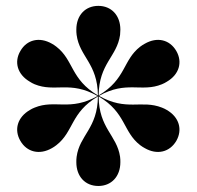

<svg xmlns="http://www.w3.org/2000/svg" viewBox="-20 -780 670 654"><path d="M390 -227.5C390 -233.5 390 -239 389 -246C378 -320 317 -342.5 316 -451.5C409.5 -396.5 398 -331.5 457.5 -285.5C463 -281 468 -278.5 473 -275.5C515.5 -251 558 -262 580.5 -300C602.5 -338.5 590.5 -381 548 -405.5C543 -408.5 538 -411 531.5 -413.5C461.5 -441 411.5 -400 317 -453.5C411.5 -506.5 462 -464.5 531.5 -493C538 -495.5 543 -498.5 548 -501.5C590.5 -526 602.5 -568.5 580.5 -606.5C558 -645 515.5 -655.5 473 -631C468 -628 463 -625.5 457.5 -621C398 -575 409.5 -510 316 -455C317 -564 378.5 -586.5 389 -661C389.5 -668 390 -673 390 -679C390 -728 359 -760 315 -760C270.5 -760 240 -728 240 -679C240 -673 240 -668 241 -661C251 -586.5 312.5 -564 313.5 -455C220 -510 231.5 -575 172 -621C166.5 -625.5 162 -628 157 -631C114.5 -655.5 71.5 -645 49.5 -606.5C27 -568.5 39.5 -526 82 -501.5C87 -498.5 91.5 -495.5 98 -493C167.5 -464.5 218 -506.5 312.5 -453C218 -400 167.5 -442 98 -413.5C91.5 -411 87 -408.5 82 -405.5C39.5 -381 27 -338.5 49.5 -300C71.5 -262 114.5 -251 157 -275.5C162 -278.5 166.5 -281 172 -285.5C231.5 -331.5 220 -396.5 313.5 -451.5C312.5 -342.5 251 -320 241 -246C240 -239 240 -233.5 240 -227.5C240 -178.5 270.5 -146.5 315 -146.5C359 -146.5 390 -178.5 390 -227.5Z"/></svg>

Font: Bodoni* 96pt
Style: Bold
Weight: 700
Version: Version 2.3